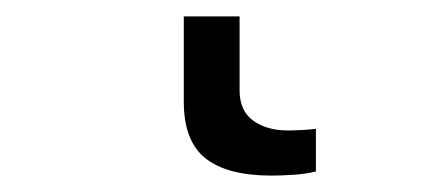

<svg xmlns="http://www.w3.org/2000/svg" viewBox="-20 -46 540 234"><path d="M365 163Q353 166 338 167Q323 168 311 168Q257 168 230.5 147Q204 126 204 78V-26H272V64Q272 89 288.5 101Q305 113 331 113Q338 113 347.5 112.5Q357 112 365 111Z"/></svg>

Font: D2Coding ligature
Style: Regular
Weight: 400
Monospace: yes
Designer: Yong-Rak Park; Jeong-Hwan Yoon; Sang-Min Lee;
Foundry: NHN Corporation
Version: Version 1.3.2; Build 20180524